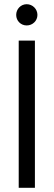

<svg xmlns="http://www.w3.org/2000/svg" viewBox="-20 -893 255 913"><path d="M107 -873C79 -873 57 -850 57 -822C57 -794 79 -772 107 -772C135 -772 158 -794 158 -822C158 -850 135 -873 107 -873ZM69 -700V0H146V-700Z"/></svg>

Font: Mint Spirit
Style: Regular
Weight: 400
Designer: HARENDAL Hirwen
Foundry: Arkandis Digital Foundry.
Version: Version 1.004;FFEdit